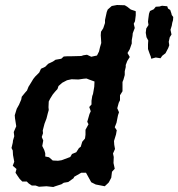

<svg xmlns="http://www.w3.org/2000/svg" viewBox="-20 -734 713 768"><path d="M136 13 122 8H107L95 0L87 -8H69L59 -18L50 -31L42 -43L46 -58L31 -71L37 -87L32 -114L31 -132L26 -142L31 -163L32 -172L37 -189L35 -206L45 -229L40 -261L39 -273L47 -299L56 -315L65 -336L67 -347L80 -363L88 -372L94 -387L104 -403L113 -418L121 -428L137 -444L144 -459L161 -467L173 -479L192 -488L202 -495L225 -499L235 -508L250 -509H266L305 -510L314 -513L328 -515L345 -507L368 -512L376 -528L380 -545L385 -562L384 -579L383 -593L384 -607L393 -621L400 -642V-654L407 -686L411 -696L427 -710L448 -714L479 -713L489 -707L503 -696L523 -689V-673L520 -649L515 -639L519 -622L511 -601L510 -590L507 -573V-560L499 -537L490 -522L499 -506L489 -490L483 -474V-466L479 -449V-434L474 -416L470 -406V-381V-369L460 -353V-333L455 -323L449 -301L456 -285L452 -273L446 -243L439 -225L447 -213L444 -196L436 -170L437 -155L440 -138L432 -120L435 -106L434 -82L439 -59L428 -47L425 -23L416 -6L414 -3L399 11L363 4L359 2L345 -5L340 -14L324 -43H305L277 -27L274 -21L253 -6L235 -3L226 3L201 11L193 14L166 11ZM212 -91 226 -93 261 -106 268 -118 285 -125 296 -142 303 -147 309 -167 320 -180 322 -195V-215L334 -237L329 -247L338 -278L343 -289L337 -306L346 -316V-331L349 -350L352 -358L357 -387L358 -408L336 -416L326 -420L314 -419L294 -416L266 -417L248 -413L229 -403L214 -390L210 -378L200 -367L191 -356L181 -340L175 -328L174 -305L175 -294L171 -280L166 -260L158 -239L151 -212L152 -201L147 -186L153 -172L149 -150L157 -134L161 -121V-108L176 -105L191 -92ZM580 -690 595 -697 603 -707 618 -708 628 -711 649 -709 652 -700 661 -694 666 -679 667 -674 673 -666 672 -653 669 -643 667 -631 662 -615 666 -596 659 -585 655 -567 657 -553 653 -542 642 -521 629 -511 622 -501 603 -504 585 -499 583 -508 579 -518 574 -532 572 -538V-557L573 -572L566 -585L563 -603L565 -620L574 -634L572 -647L573 -657L576 -679Z"/></svg>

Font: Winky Rough Medium
Style: Italic
Weight: 500
Italic angle: -8.97852°
Designer: Simon Atzbach
Foundry: typofactur
Version: Version 1.206; ttfautohint (v1.8.4.7-5d5b)